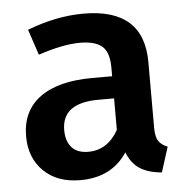

<svg xmlns="http://www.w3.org/2000/svg" viewBox="-45 -588 633 648"><g transform="rotate(-5 271.5 -264.5)"><path d="M505 -72 478 13Q432 9 404 -9Q376 -27 361 -65Q308 15 202 15Q124 15 78 -30Q32 -75 32 -148Q32 -234 94 -279.5Q156 -325 272 -325H339V-355Q339 -406 315.5 -426.5Q292 -447 240 -447Q183 -447 99 -419L70 -506Q169 -544 261 -544Q465 -544 465 -362V-140Q465 -109 474.5 -94.5Q484 -80 505 -72ZM339 -143V-250H286Q162 -250 162 -158Q162 -120 181 -99Q200 -78 237 -78Q302 -78 339 -143Z"/></g></svg>

Font: Fira Sans Medium
Style: Regular
Weight: 500
Designer: bBox Type GmbH & Carrois Corporate GbR & Edenspiekermann AG
Foundry: bBox Type GmbH & Carrois Corporate GbR & Edenspiekermann AG
Version: Version 4.301